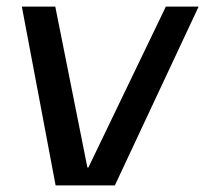

<svg xmlns="http://www.w3.org/2000/svg" viewBox="-20 -560 620 580"><path d="M46 -540H147L244 -54H247L481 -540H580L327 0H148Z"/></svg>

Font: Pathway Extreme 28pt Medium
Style: Italic
Weight: 500
Italic angle: -8°
Designer: Eduardo Rodriguez Tunni
Foundry: Eduardo Rodriguez Tunni
Version: Version 1.001;gftools[0.9.26]